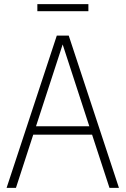

<svg xmlns="http://www.w3.org/2000/svg" viewBox="-20 -913 610 933"><path d="M12 0 256 -740H314L558 0H512L427.5 -258.5H141.5L57.5 0ZM155 -299.5H414L284.5 -697ZM161.5 -858.5V-893H409.5V-858.5Z"/></svg>

Font: Encode Sans Condensed Condensed ExtraLight
Style: Regular
Weight: 200
Width: 3
Designer: Multiple Designers
Foundry: Impallari Type
Version: Version 3.000; ttfautohint (v1.8.3) -l 8 -r 50 -G 200 -x 14 